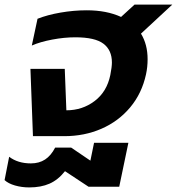

<svg xmlns="http://www.w3.org/2000/svg" viewBox="-73 -595 773 839"><path d="M60 -294H210L217 -113Q287 -113 340.5 -153.5Q394 -194 409 -267Q416 -302 416 -322Q416 -376 379 -404Q342 -432 256 -432Q208 -432 155 -422Q102 -412 66 -396L91 -513Q134 -530 191.5 -540Q249 -550 306 -550Q393 -550 456 -521L515 -575H680L543 -448Q572 -401 572 -336Q572 -302 565 -270Q547 -187 496 -126Q445 -65 370.5 -32.5Q296 0 208 0H71ZM-53 192 -33 90Q5 119 62 119Q98 119 124 102Q150 85 168 50H238L322 107L338 29H488L448 221H314L211 153Q181 191 143.5 207.5Q106 224 55 224Q22 224 -7.5 215.5Q-37 207 -53 192Z"/></svg>

Font: Prompt Semibold
Style: Italic
Weight: 600
Italic angle: -12°
Designer: Katatrad Team
Foundry: CadsonDemak
Version: Version 1.000